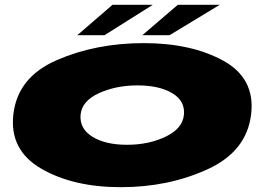

<svg xmlns="http://www.w3.org/2000/svg" viewBox="-20 -772 1122 797"><path d="M481.5 5Q283.5 5 150.8 -72.2Q18 -149.5 35.5 -298Q53.5 -452 216 -522.5Q378.5 -593 576.5 -593Q774.5 -593 907.2 -519.8Q1040 -446.5 1022.5 -298Q1004.5 -144 842 -69.5Q679.5 5 481.5 5ZM507.5 -171Q597.5 -171 667.8 -204.8Q738 -238.5 743.5 -295.5Q749 -353 695 -385.2Q641 -417.5 551 -417.5Q461 -417.5 390.2 -385Q319.5 -352.5 314.5 -295.5Q309.5 -238 363.5 -204.5Q417.5 -171 507.5 -171ZM571 -626 718 -752H892L684 -626ZM301 -626 447 -752H614L414 -626Z"/></svg>

Font: Anybody UltraExpanded Black
Style: Italic
Weight: 900
Width: 9
Italic angle: -10°
Designer: Tyler Finck
Foundry: Etcetera Type Company
Version: Version 1.010; ttfautohint (v1.8.3) -l 8 -r 50 -G 200 -x 14 